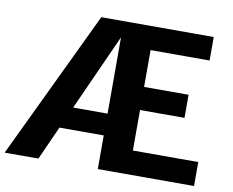

<svg xmlns="http://www.w3.org/2000/svg" viewBox="-130 -847 1152 950"><g transform="rotate(10 446.0 -371.5)"><path d="M-50 0 304.5 -743H869.5V-625H573V-440H796.5V-324H573V-120.5H901.5V0H418V-169H195.5L119.5 0ZM245 -278.5H418V-662Z"/></g></svg>

Font: Merriweather Sans
Style: Bold
Weight: 700
Designer: Eben Sorkin
Foundry: Eben Sorkin
Version: Version 1.008; ttfautohint (v1.7.19-72a1) -l 8 -r 50 -G 200 